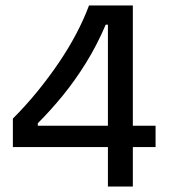

<svg xmlns="http://www.w3.org/2000/svg" viewBox="-20 -681 620 701"><path d="M27 -144V-248Q74 -295 116 -346.5Q158 -398 194 -451Q230 -504 258 -557Q286 -610 305 -661H465V0H374V-591H366Q334 -516 294 -451.5Q254 -387 209.5 -332.5Q165 -278 118 -231V-222H548V-144Z"/></svg>

Font: Bricolage Grotesque 16pt
Style: Regular
Weight: 400
Version: Version 1.001;gftools[0.9.33.dev8+g029e19f]